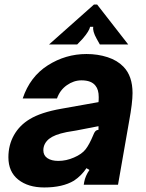

<svg xmlns="http://www.w3.org/2000/svg" viewBox="-20 -814 643 846"><path d="M17 -121Q17 -175 41.5 -218.5Q66 -262 111 -289Q160 -319 251 -335L414 -364Q415 -371 415 -386Q415 -419 401 -436Q383 -460 339 -460Q305 -460 274.5 -438.5Q244 -417 231 -380H80Q112 -476 190.5 -526Q269 -576 361 -576Q411 -576 454 -562Q497 -548 524 -520Q564 -479 564 -404Q564 -361 549 -280L500 0H349L351 -12Q356 -39 374 -65L361 -73Q339 -40 306 -18Q256 12 175 12Q104 12 60.5 -22.5Q17 -57 17 -121ZM306 -120Q341 -135 357.5 -156.5Q374 -178 391 -219Q395 -230 400 -235.5Q405 -241 414 -242V-258L316 -239L274 -232Q245 -226 227 -219Q209 -212 196 -202Q171 -181 171 -152Q171 -129 189 -117Q207 -105 237 -105Q272 -105 306 -120ZM196 -618 394 -794H408L545 -618H420L406 -643Q387 -677 391 -696H377Q374 -678 344 -643L320 -618Z"/></svg>

Font: Open Sauce Sans ExBold Italic
Style: Regular
Weight: 800
Italic angle: -10°
Designer: Alfredo Marco Pradil
Foundry: Creative Sauce Fz LLC
Version: Version 1.477